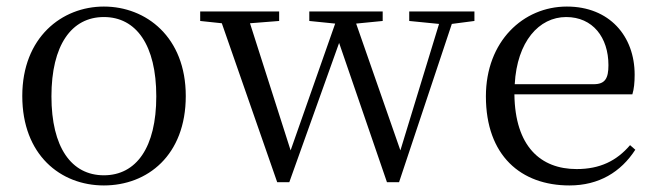

<svg xmlns="http://www.w3.org/2000/svg" viewBox="-20 -551 2001 586"><path d="M297 15C430 15 547 -77 547 -258C547 -438 426 -531 297 -531C169 -531 48 -437 48 -258C48 -78 165 15 297 15ZM297 -16C198 -16 137 -101 137 -257C137 -413 198 -499 297 -499C396 -499 457 -413 457 -257C457 -101 396 -16 297 -16Z M1229 -487 1320 -478 1202 -92 1067 -479 1148 -487V-516H924V-487L1003 -479L867 -92L743 -480L832 -487V-516H591V-487L657 -480L826 5H863L1015 -420L1161 5H1198L1359 -478L1428 -487V-516H1229Z M1718 15C1808 15 1875 -26 1919 -94L1903 -108C1862 -60 1811 -35 1740 -35C1630 -35 1552 -104 1550 -263H1910C1915 -279 1917 -299 1917 -323C1917 -441 1840 -531 1710 -531C1577 -531 1463 -425 1463 -257C1463 -76 1570 15 1718 15ZM1551 -294C1558 -424 1625 -499 1708 -499C1789 -499 1837 -437 1837 -352C1837 -312 1827 -294 1792 -294Z"/></svg>

Font: Harano Aji Mincho TW
Style: Regular
Weight: 400
Foundry: Masamichi Hosoda
Version: HaranoAjiMinchoTW-Regular version 20230610;ttx 4.39.4